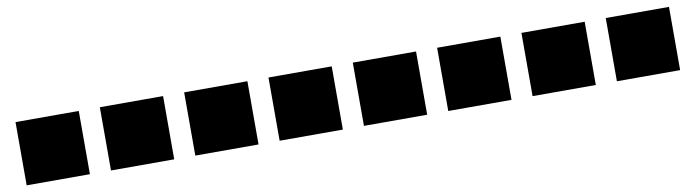

<svg xmlns="http://www.w3.org/2000/svg" viewBox="-25 -779 3250 897"><g transform="rotate(-10 1600.0 -330.0)"><path d="M50 -180H350V-480H50Z M450 -180H750V-480H450Z M850 -180H1150V-480H850Z M1250 -180H1550V-480H1250Z M1650 -180H1950V-480H1650Z M2050 -180H2350V-480H2050Z M2450 -180H2750V-480H2450Z M2850 -180H3150V-480H2850Z"/></g></svg>

Font: text-security-square
Style: Regular
Weight: 400
Monospace: yes
Foundry: Oskari Noppa
Version: Version 3.000;hotconv 1.0.118;makeotfexe 2.5.65603